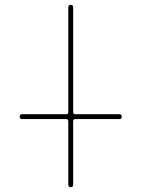

<svg xmlns="http://www.w3.org/2000/svg" viewBox="-20 -770 582 790"><path d="M71 -280Q61 -280 61 -290Q61 -300 71 -300H252Q261 -300 261 -309V-740Q261 -750 271 -750Q281 -750 281 -740V-309Q281 -300 290 -300H471Q481 -300 481 -290Q481 -280 471 -280H290Q281 -280 281 -271V-10Q281 0 271 0Q261 0 261 -10V-271Q261 -280 252 -280Z"/></svg>

Font: Rounded Mplus 1c Thin
Style: Regular
Weight: 250
Version: Version 1.059.20150529